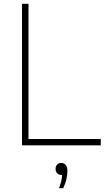

<svg xmlns="http://www.w3.org/2000/svg" viewBox="-20 -760 554 1004"><path d="M95 0V-740H129V-33H507V0ZM332.5 135Q332.5 154 327 178Q321.5 202 310.5 224H288.5Q302.5 188.5 305 155H301.5Q288 155 279.2 146Q270.5 137 270.5 123Q270.5 109.5 278.8 100.8Q287 92 299.5 92Q315 92 323.8 103Q332.5 114 332.5 135Z"/></svg>

Font: Encode Sans Thin
Style: Regular
Weight: 250
Designer: Multiple Designers
Foundry: Impallari Type
Version: Version 2.000